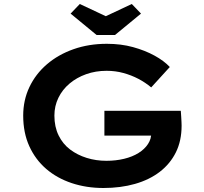

<svg xmlns="http://www.w3.org/2000/svg" viewBox="-20 -930 1019 960"><path d="M497 10Q412 10 338.5 -14.5Q265 -39 211 -85.5Q157 -132 126.5 -199Q96 -266 96 -352Q96 -429 127 -494.5Q158 -560 214.5 -608.5Q271 -657 347.5 -684Q424 -711 514 -711Q585 -711 645 -694.5Q705 -678 752.5 -652Q800 -626 829 -595L736 -493Q706 -518 671.5 -536Q637 -554 597 -565Q557 -576 513 -576Q458 -576 410.5 -559Q363 -542 327.5 -512Q292 -482 272 -441Q252 -400 252 -352Q252 -296 273 -253Q294 -210 330.5 -182.5Q367 -155 413.5 -140.5Q460 -126 512 -126Q559 -126 600.5 -136Q642 -146 672.5 -165Q703 -184 720 -210Q737 -236 736 -265V-285L756 -252H502V-376H884Q885 -362 886 -347Q887 -332 887.5 -319.5Q888 -307 888 -302Q888 -226 859.5 -168.5Q831 -111 779 -71Q727 -31 655 -10.5Q583 10 497 10ZM463 -755 333 -862 379 -910 524 -842H494L639 -910L685 -862L555 -755Z"/></svg>

Font: Lexend Mega SemiBold
Style: Regular
Weight: 600
Designer: Bonnie Shaver-Troup, Thomas Jockin
Foundry: Lexend
Version: Version 1.007